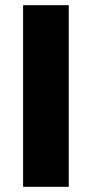

<svg xmlns="http://www.w3.org/2000/svg" viewBox="-20 -720 355 740"><path d="M69 0V-700H245V0Z"/></svg>

Font: REM
Style: Bold
Weight: 700
Designer: Octavio Pardo
Foundry: Ashler Design
Version: Version 1.005;gftools[0.9.28]